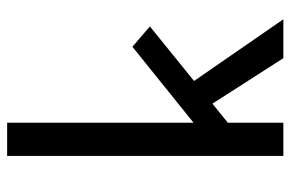

<svg xmlns="http://www.w3.org/2000/svg" viewBox="-158 -656 814 538"><g transform="rotate(-90 249.0 -387.0)"><path d="M81 0V-774H174V0ZM274 -275 464 0H355L212 -223ZM145 -132 136 -221 387 -423 444 -374Z"/></g></svg>

Font: Josefin Sans Thin
Style: Regular
Weight: 400
Version: Version 2.000